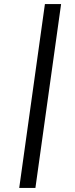

<svg xmlns="http://www.w3.org/2000/svg" viewBox="-20 -827 372 949"><path d="M155 102H75L202 -807H282Z"/></svg>

Font: Fira Sans Compressed
Style: Italic
Weight: 400
Width: 1
Italic angle: -8°
Designer: bBox Type GmbH & Carrois Corporate GbR & Edenspiekermann AG
Foundry: bBox Type GmbH & Carrois Corporate GbR & Edenspiekermann AG
Version: Version 4.301